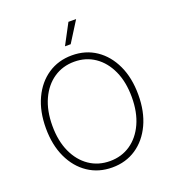

<svg xmlns="http://www.w3.org/2000/svg" viewBox="-166 -1068 1084 1203"><g transform="rotate(-20 376.0 -466.0)"><path d="M376.5 9.8Q285.6 9.8 216.1 -36.9Q146.5 -83.5 107.2 -167.5Q67.9 -251.5 67.9 -363.3Q67.9 -475.6 107.2 -559.8Q146.5 -644 216.1 -690.7Q285.6 -737.3 376.5 -737.3Q467.3 -737.3 536.4 -690.7Q605.5 -644 644.8 -560.1Q684.1 -476.1 684.1 -363.3Q684.1 -251 644.8 -167Q605.5 -83 536.4 -36.6Q467.3 9.8 376.5 9.8ZM376.5 -32.7Q453.6 -32.7 513.2 -73.2Q572.8 -113.8 606.7 -188Q640.6 -262.2 640.6 -363.3Q640.6 -464.4 606.7 -538.8Q572.8 -613.3 513.2 -654.1Q453.6 -694.8 376.5 -694.8Q299.3 -694.8 239.5 -654.3Q179.7 -613.8 145.5 -539.3Q111.3 -464.8 111.3 -363.3Q111.3 -262.7 145.3 -188.5Q179.2 -114.3 239 -73.5Q298.8 -32.7 376.5 -32.7ZM356 -805.2 428.7 -941.9H480L394 -805.2Z"/></g></svg>

Font: Inter Extra Light
Style: Regular
Weight: 200
Designer: Rasmus Andersson
Foundry: rsms
Version: Version 4.000;git-3c8e0fc